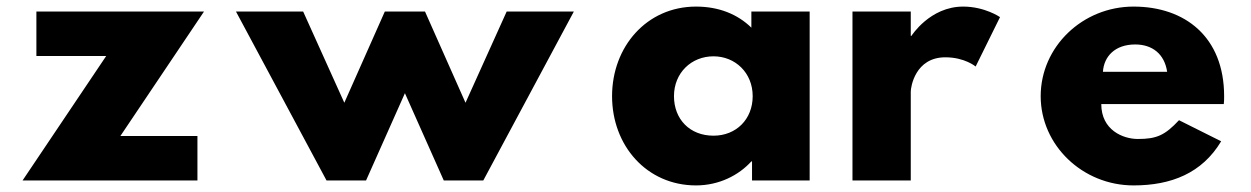

<svg xmlns="http://www.w3.org/2000/svg" viewBox="-20 -548 3798 583"><path d="M599.5 -513H90.5V-378H302.5L48.5 0H579.5V-135H345.5Z M1091.5 0 1209.5 -265 1327.5 0H1447.5L1722.5 -513H1518.5L1393.5 -236L1270.5 -513H1148.5L1025.5 -236L900.5 -513H696.5L971.5 0Z M2026.5 -256C2026.5 -327 2079.5 -377 2146.5 -377C2212.5 -377 2265.5 -327 2265.5 -256C2265.5 -186 2215.5 -136 2146.5 -136C2074.5 -136 2026.5 -186 2026.5 -256ZM1838.5 -256C1838.5 -106 1943.5 15 2093.5 15C2163.5 15 2223.5 -16 2261.5 -58H2263.5V0H2438.5V-513H2261.5V-464C2219.5 -505 2162.5 -528 2093.5 -528C1943.5 -528 1838.5 -406 1838.5 -256Z M2568.5 0H2745.5V-270C2745.5 -283 2758.5 -374 2850.5 -374C2909.5 -374 2942.5 -346 2942.5 -346L3016.5 -496C3016.5 -496 2970.5 -528 2904.5 -528C2803.5 -528 2747.5 -439 2747.5 -439H2745.5V-513H2568.5Z M3329 -330C3332 -377 3366 -413 3427 -413C3479 -413 3516 -384 3524 -330ZM3696 -232C3697 -238 3697 -249 3697 -256C3697 -436 3578 -528 3422 -528C3267 -528 3140 -406 3140 -256C3140 -107 3267 15 3422 15C3536 15 3630 -22 3688 -119L3560 -183C3517 -137 3492 -126 3435 -126C3390 -126 3324 -153 3324 -232Z"/></svg>

Font: Sztylet
Style: Bd
Weight: 700
Foundry: Cannot Into Space Fonts, PlusOne Fonts
Version: Version 0.12